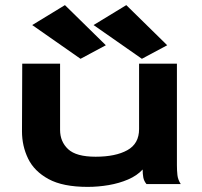

<svg xmlns="http://www.w3.org/2000/svg" viewBox="-20 -720 790 751"><path d="M323 11Q226 11 170 -19.5Q114 -50 90 -99.5Q66 -149 66 -206L67 -471H215V-212Q215 -166 246.5 -136.5Q278 -107 354 -107Q432 -107 478 -132.5Q524 -158 524 -215V-471H672V-74Q672 -53 674 -35Q676 -17 687 0H553Q543 -12 540.5 -26Q538 -40 538 -57Q516 -33 481 -18Q446 -3 405 4Q364 11 323 11ZM295 -490 106 -622 234 -700 394 -543ZM535 -490 346 -622 474 -700 634 -543Z"/></svg>

Font: Inconsolata ExtraExpanded Black
Style: Regular
Weight: 900
Width: 8
Monospace: yes
Designer: Raph Levien, Cyreal, Brenton Simpson
Foundry: Raph Levien, Cyreal, Google
Version: Version 3.001; ttfautohint (v1.8.2.53-6de2)